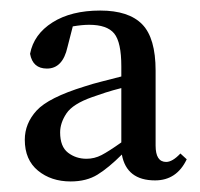

<svg xmlns="http://www.w3.org/2000/svg" viewBox="-20 -762 380 364"><path d="M274 -420Q220 -420 211 -469Q186 -444 165 -431Q144 -418 114 -418Q77 -418 52 -438.5Q27 -459 27 -497Q27 -528 49.5 -552.5Q72 -577 140 -598Q155 -603 173 -607.5Q191 -612 210 -617V-636Q210 -682 196.5 -698.5Q183 -715 149 -715Q136 -715 118 -712L108 -673Q99 -632 69 -632Q42 -632 37 -660Q44 -697 79.5 -719.5Q115 -742 170 -742Q224 -742 249.5 -716Q275 -690 275 -628V-486Q275 -455 295 -455Q307 -455 322 -471L334 -460Q315 -420 274 -420ZM94 -511Q94 -484 109 -472.5Q124 -461 144 -461Q159 -461 172.5 -468Q186 -475 210 -492V-595Q194 -591 180 -586.5Q166 -582 155 -578Q118 -565 106 -547Q94 -529 94 -511Z"/></svg>

Font: Source Serif 4 Subhead
Style: Regular
Weight: 400
Designer: Frank Grießhammer
Foundry: Adobe Systems Incorporated
Version: Version 4.004;hotconv 1.0.117;makeotfexe 2.5.65602